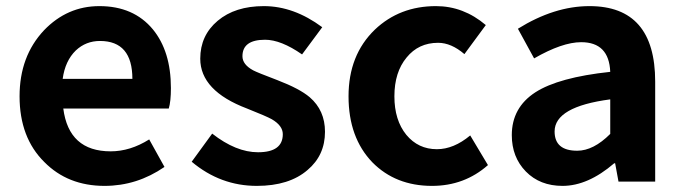

<svg xmlns="http://www.w3.org/2000/svg" viewBox="-20 -594 2234 628"><path d="M125 -64Q44 -144 44 -279Q44 -410 124 -495Q200 -574 305 -574Q417 -574 480 -498Q539 -426 539 -306Q539 -262 532 -239H187Q205 -99 342 -99Q406 -99 468 -138L518 -48Q428 14 322 14Q202 14 125 -64ZM413 -336Q413 -460 307 -460Q261 -460 228 -429Q193 -395 185 -336Z M607 -65 674 -157Q752 -96 824 -96Q905 -96 905 -155Q905 -183 869 -204Q851 -214 788 -239Q635 -297 635 -402Q635 -478 692 -526Q749 -574 843 -574Q941 -574 1034 -505L968 -416Q899 -464 847 -464Q773 -464 773 -410Q773 -383 808 -364Q821 -357 887 -332Q960 -304 993 -276Q1043 -233 1043 -163Q1043 -86 986 -38Q926 14 820 14Q701 14 607 -65Z M1198 -63Q1120 -144 1120 -279Q1120 -414 1206 -497Q1287 -574 1406 -574Q1496 -574 1569 -512L1499 -417Q1456 -454 1413 -454Q1349 -454 1310 -406Q1270 -358 1270 -279Q1270 -201 1309 -153Q1348 -106 1409 -106Q1464 -106 1518 -151L1576 -54Q1499 14 1393 14Q1274 14 1198 -63Z M1700 -33Q1654 -80 1654 -152Q1654 -242 1731 -292Q1807 -341 1976 -359Q1972 -456 1881 -456Q1819 -456 1727 -403L1674 -500Q1793 -574 1908 -574Q2123 -574 2123 -327V0H2003L1992 -60H1989Q1903 14 1820 14Q1746 14 1700 -33ZM1976 -156V-269Q1794 -245 1794 -164Q1794 -101 1868 -101Q1921 -101 1976 -156Z"/></svg>

Font: KaiGen Gothic SC Bold
Style: Bold
Weight: 700
Designer: Ryoko NISHIZUKA Ë•øÂ°öÊ∂ºÂ≠ê (kana & ideographs); Paul D. Hunt (Latin, Greek & Cyrillic); Wenlong ZHANG Âº†ÊñáÈæô (bopom
Version: Version 1.001 October 10, 2014